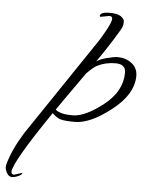

<svg xmlns="http://www.w3.org/2000/svg" viewBox="-133 -538 648 849"><g transform="rotate(5 191.0 -113.5)"><path d="M319 -480 282 -473Q276 -473 277 -479Q282 -494 318.5 -494Q355 -494 370 -483Q385 -472 385 -461Q385 -450 382.5 -440Q380 -430 345 -374.5Q310 -319 278 -274Q288 -283 318 -292Q356 -302 372 -302Q408 -302 434.5 -281.5Q461 -261 461 -226Q461 -145 368.5 -72.5Q276 0 208 0Q163 0 144.5 -5.5Q126 -11 107 -30Q-52 203 -52 244Q-52 256 -39 256L-5 245Q-2 245 -4 247Q-6 254 -21 260.5Q-36 267 -49 267Q-62 267 -70.5 252Q-79 237 -79 227.5Q-79 218 -77 212Q-60 148 -11 69L286 -372Q326 -438 331 -459Q337 -480 319 -480ZM410 -236Q410 -274 365 -274Q320 -274 283 -255Q269 -248 239 -218Q135 -71 119 -47Q140 -28 195 -28Q250 -28 330 -90.5Q410 -153 410 -236Z"/></g></svg>

Font: Alex Brush
Style: Regular
Weight: 400
Designer: Robert E. Leuschke
Foundry: Robert E. Leuschke
Version: Version 1.003